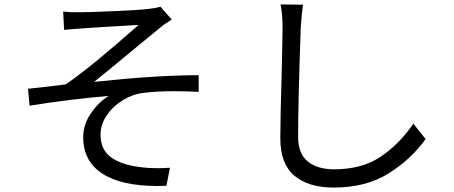

<svg xmlns="http://www.w3.org/2000/svg" viewBox="-20 -797 2040 863"><path d="M343 -742Q382 -742 495 -747Q608 -752 647 -757Q679 -760 701 -767L752 -709Q723 -692 699 -672L638 -622Q446 -463 403 -429Q684 -459 873 -459V-384Q816 -387 762 -387Q680 -387 622 -379Q574 -373 530 -345.5Q486 -318 459 -277.5Q432 -237 432 -192Q432 -124 478.5 -90.5Q525 -57 602 -47Q642 -41 692 -41Q714 -41 744 -43L728 38Q714 39 687 39Q525 39 439.5 -17Q354 -73 354 -180Q354 -238 389.5 -289Q425 -340 469 -366Q294 -351 113 -322L106 -398L231 -412L276 -418Q392 -498 603 -685L518 -680Q489 -678 426.5 -674.5Q364 -671 344 -669L268 -663L264 -745Q300 -741 343 -742Z M1332 -677Q1320 -341 1320 -183Q1320 -106 1363.5 -71Q1407 -36 1482 -36Q1606 -36 1690 -92Q1774 -148 1838 -241L1893 -172Q1829 -82 1727.5 -18Q1626 46 1480 46Q1367 46 1303.5 -7Q1240 -60 1240 -175Q1240 -265 1246 -465Q1250 -635 1250 -677Q1250 -734 1241 -777L1342 -776Q1336 -735 1332 -677Z"/></svg>

Font: Noto Sans SC
Style: Regular
Weight: 400
Designer: Ryoko NISHIZUKA ____ (kana & ideographs); Paul D. Hunt (Latin, Greek & Cyrillic); Wenlong ZHANG ___ (bopomofo); Sandoll 
Foundry: Adobe Systems Incorporated
Version: Version 1.004